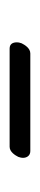

<svg xmlns="http://www.w3.org/2000/svg" viewBox="138 -479 83 399"><g transform="rotate(90 179.5 -279.5)"><path d="M81 -258H285C296 -258 303 -270 306 -276C307 -279 308 -282 308 -286C308 -293 304 -301 294 -301H91C80 -301 73 -289 70 -283C69 -280 68 -277 68 -273C68 -265 71 -258 81 -258Z"/></g></svg>

Font: Style Script
Style: Regular
Weight: 400
Designer: Robert E. Leuschke
Foundry: Robert E. Leuschke
Version: Version 1.010